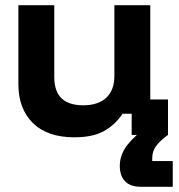

<svg xmlns="http://www.w3.org/2000/svg" viewBox="-20 -520 690 740"><path d="M266.7 9.2Q162.5 9.2 106.7 -45.8Q50.8 -100.8 50.8 -195.8V-500H189.2V-222.5Q189.2 -168.3 217.1 -141.2Q245 -114.2 300.8 -114.2Q358.3 -114.2 389.6 -143.3Q420.8 -172.5 420.8 -226.7V-500H559.2V-136.7H627.5V0H487.5V-81.7H452.5Q422.5 -37.5 379.6 -14.2Q336.7 9.2 266.7 9.2ZM525 200Q482.5 200 462.1 178.8Q441.7 157.5 441.7 119.2Q441.7 75 472.5 36.7Q503.3 -1.7 544.2 -26.7L627.5 0Q598.3 20.8 582.5 41.7Q566.7 62.5 566.7 89.2V100.8H645.8V200Z"/></svg>

Font: Funnel Display
Style: Bold
Weight: 700
Designer: NORD ID, Kristian Moeller
Foundry: Dicotype
Version: Version 1.000